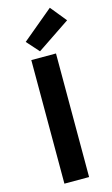

<svg xmlns="http://www.w3.org/2000/svg" viewBox="-149 -1059 648 1112"><g transform="rotate(-15 175.5 -503.0)"><path d="M91 0V-741H239V0ZM153 -777 87 -851 273 -1006 351 -910Z"/></g></svg>

Font: Chiron Sans HK TT
Style: Bold
Weight: 700
Designer: Ryoko NISHIZUKA 西塚涼子 (kana, bopomofo & ideographs); Paul D. Hunt (Latin, Greek & Cyrillic); Sandoll Communications 산돌커뮤니
Foundry: Adobe
Version: Version 2.022;hotconv 1.0.109;makeotfexe 2.5.65596